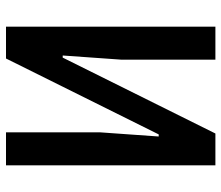

<svg xmlns="http://www.w3.org/2000/svg" viewBox="-69 -669 738 640"><g transform="rotate(-90 300.0 -349.0)"><path d="M69 0H175L428 -509H435L421 -312V0H531V-698H425L172 -189H165L179 -386V-698H69Z"/></g></svg>

Font: IBM Plex Mono Medm
Style: Regular
Weight: 500
Monospace: yes
Designer: Mike Abbink, Paul van der Laan, Pieter van Rosmalen
Foundry: Bold Monday
Version: Version 2.004